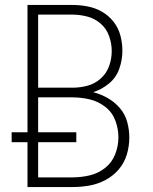

<svg xmlns="http://www.w3.org/2000/svg" viewBox="-20 -755 616 775"><path d="M91 0H272Q307 0 341 -6Q375 -12 406 -28.5Q437 -45 459.5 -71.5Q482 -98 492 -131.5Q502 -165 502 -200Q502 -231 493.5 -262.5Q485 -294 464 -318.5Q443 -343 415 -359Q387 -375 356 -383Q391 -394 420 -418Q449 -442 461.5 -477.5Q474 -513 474 -550Q474 -581 466 -611.5Q458 -642 438.5 -667Q419 -692 392 -707.5Q365 -723 334 -729Q303 -735 272 -735H91V-221H27V-181H91ZM134 -401V-696H272Q303 -696 333 -688Q363 -680 386.5 -659.5Q410 -639 420.5 -609Q431 -579 431 -549Q431 -518 420.5 -488.5Q410 -459 386.5 -438Q363 -417 333 -409Q303 -401 272 -401ZM134 -39V-181H288V-221H134V-362H272Q307 -362 341.5 -354Q376 -346 404.5 -324Q433 -302 445.5 -268.5Q458 -235 458 -201Q458 -166 445 -132.5Q432 -99 404 -77Q376 -55 341.5 -47Q307 -39 272 -39Z"/></svg>

Font: Iosevka Sparkle Extralight
Style: Regular
Weight: 200
Designer: Belleve Invis
Foundry: Belleve Invis
Version: Version 4.5.0; ttfautohint (v1.8.3)